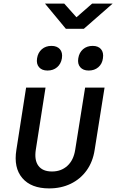

<svg xmlns="http://www.w3.org/2000/svg" viewBox="-20 -1037 646 1067"><path d="M253 10Q153 10 104 -47.5Q55 -105 71 -204L125 -550H233L179 -205Q170 -147 193.5 -115.5Q217 -84 269 -84Q320 -84 354.5 -115.5Q389 -147 398 -205L453 -550H561L506 -204Q496 -138 461.5 -90Q427 -42 373.5 -16Q320 10 253 10ZM473 -645Q442 -645 426 -663.5Q410 -682 415 -713Q420 -745 441.5 -763.5Q463 -782 495 -782Q526 -782 541.5 -763.5Q557 -745 552 -713Q548 -682 526.5 -663.5Q505 -645 473 -645ZM244 -645Q213 -645 197 -663.5Q181 -682 186 -713Q191 -745 212.5 -763.5Q234 -782 266 -782Q297 -782 313 -763.5Q329 -745 324 -713Q319 -682 297.5 -663.5Q276 -645 244 -645ZM346 -877 230 -1017H337L405 -941L492 -1017H606L446 -877Z"/></svg>

Font: NKDuy Mono SemiBold
Style: Italic
Weight: 600
Italic angle: -9°
Monospace: yes
Designer: NKDuy
Foundry: NKDuy
Version: Version 2.251; ttfautohint (v1.8.4.7-5d5b)